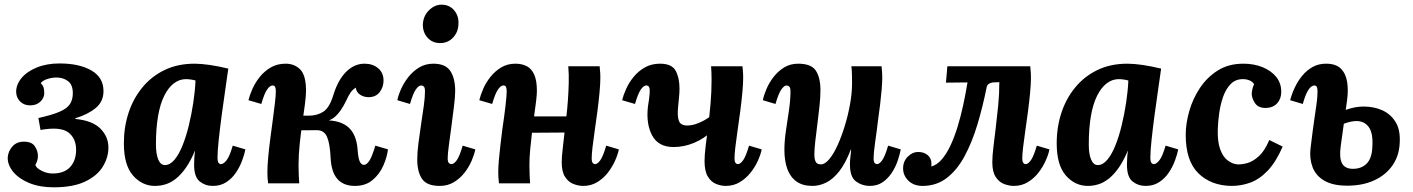

<svg xmlns="http://www.w3.org/2000/svg" viewBox="-20 -783 6034 820"><path d="M209 17Q149 17 104.5 -1.5Q60 -20 36 -49.5Q12 -79 13 -111Q15 -137 33 -157.5Q51 -178 82 -178Q116 -178 129 -158Q142 -138 142 -117Q142 -107 139 -97Q136 -87 131 -79Q134 -66 157 -54Q180 -42 205 -42Q254 -42 279.5 -69.5Q305 -97 305 -143Q305 -193 271 -218Q237 -243 153 -228L144 -279Q203 -292 235 -306Q267 -320 279 -339Q291 -358 291 -385Q291 -421 270.5 -436.5Q250 -452 221 -452Q202 -452 182 -445.5Q162 -439 154 -428Q163 -419 166 -409.5Q169 -400 169 -385Q169 -365 152.5 -349Q136 -333 109 -333Q84 -333 67.5 -348Q51 -363 49 -388Q48 -420 71 -448.5Q94 -477 136.5 -494.5Q179 -512 234 -512Q319 -512 370.5 -482Q422 -452 422 -394Q422 -349 388.5 -321.5Q355 -294 302 -278V-275Q375 -268 409 -233.5Q443 -199 443 -153Q443 -111 419.5 -72Q396 -33 344.5 -8Q293 17 209 17Z M811 -511Q839 -511 876.5 -505.5Q914 -500 955 -490Q950 -453 942 -399Q934 -345 926.5 -288.5Q919 -232 914 -184.5Q909 -137 909 -111Q909 -93 913.5 -87.5Q918 -82 923 -82Q935 -82 948 -99Q961 -116 974 -161L1028 -145Q1024 -124 1014 -97Q1004 -70 987.5 -45.5Q971 -21 946.5 -5Q922 11 889 11Q857 11 833 -8Q809 -27 809 -80Q809 -93 810 -109Q811 -125 813 -138H812Q794 -95 773.5 -66Q753 -37 731.5 -20Q710 -3 687.5 4Q665 11 642 11Q587 11 548 -33.5Q509 -78 509 -171Q509 -240 529 -301Q549 -362 588 -409.5Q627 -457 683 -484Q739 -511 811 -511ZM774 -445Q746 -445 722.5 -427Q699 -409 681.5 -374Q664 -339 655 -287Q646 -235 646 -166Q646 -125 656 -101.5Q666 -78 684 -78Q706 -78 725 -100.5Q744 -123 759.5 -161.5Q775 -200 786.5 -247.5Q798 -295 805.5 -344.5Q813 -394 815 -439Q810 -441 797.5 -443Q785 -445 774 -445Z M1496 11Q1447 11 1421 -18.5Q1395 -48 1392 -109Q1389 -171 1376.5 -199Q1364 -227 1333 -227L1204 -226L1205 -289H1382V-269Q1441 -266 1471.5 -236Q1502 -206 1507 -147Q1510 -104 1517.5 -91Q1525 -78 1535 -79Q1545 -79 1556.5 -95Q1568 -111 1583 -161L1637 -145Q1633 -112 1617 -75.5Q1601 -39 1571 -14Q1541 11 1496 11ZM1125 0Q1123 -15 1122.5 -26.5Q1122 -38 1122 -48Q1122 -74 1125.5 -112Q1129 -150 1134.5 -192Q1140 -234 1145.5 -274.5Q1151 -315 1154.5 -346Q1158 -377 1158 -392Q1158 -406 1155 -412Q1152 -418 1144 -418Q1133 -418 1121 -401Q1109 -384 1096 -339L1041 -355Q1046 -376 1058 -403Q1070 -430 1089.5 -454.5Q1109 -479 1136.5 -495Q1164 -511 1200 -511Q1238 -511 1262.5 -486Q1287 -461 1287 -395Q1287 -375 1282.5 -339.5Q1278 -304 1271.5 -260Q1265 -216 1260 -168.5Q1255 -121 1255 -77Q1255 -55 1256 -34Q1257 -13 1258 0ZM1284 -251 1299 -289Q1335 -289 1361 -306Q1387 -323 1403 -375Q1423 -441 1458 -476Q1493 -511 1537 -511Q1572 -511 1595 -491.5Q1618 -472 1618 -439Q1618 -411 1601.5 -389.5Q1585 -368 1554 -368Q1534 -368 1518 -378.5Q1502 -389 1499 -409Q1485 -399 1477 -387.5Q1469 -376 1458 -352Q1436 -306 1410.5 -284Q1385 -262 1341 -262Z M1831 -511Q1883 -511 1903.5 -479.5Q1924 -448 1924 -395Q1924 -371 1919 -330Q1914 -289 1908 -244Q1902 -199 1897 -162Q1892 -125 1892 -108Q1892 -92 1897 -87Q1902 -82 1907 -82Q1919 -82 1931 -99Q1943 -116 1956 -161L2010 -145Q2006 -124 1994.5 -97Q1983 -70 1964 -45.5Q1945 -21 1918.5 -5Q1892 11 1858 11Q1803 11 1782.5 -19Q1762 -49 1762 -102Q1762 -131 1767 -171Q1772 -211 1778.5 -253Q1785 -295 1790 -331.5Q1795 -368 1795 -392Q1795 -409 1790 -413.5Q1785 -418 1779 -418Q1768 -418 1756 -401Q1744 -384 1731 -339L1677 -355Q1681 -376 1693 -403Q1705 -430 1724.5 -454.5Q1744 -479 1770.5 -495Q1797 -511 1831 -511ZM1866 -763Q1899 -763 1919.5 -739Q1940 -715 1938 -680Q1937 -646 1915 -622.5Q1893 -599 1860 -599Q1826 -599 1805.5 -622.5Q1785 -646 1786 -680Q1788 -715 1812 -739Q1836 -763 1866 -763Z M2471 11Q2450 11 2428.5 2.5Q2407 -6 2393 -28Q2379 -50 2379 -90Q2379 -113 2383 -146Q2387 -179 2391 -217L2252 -216Q2248 -182 2244.5 -146Q2241 -110 2241 -77Q2241 -55 2242 -34Q2243 -13 2244 0H2111Q2109 -15 2108.5 -26.5Q2108 -38 2108 -48Q2108 -69 2110.5 -98.5Q2113 -128 2117 -161.5Q2121 -195 2125 -228Q2129 -255 2132.5 -280.5Q2136 -306 2138.5 -327.5Q2141 -349 2142.5 -366Q2144 -383 2144 -392Q2144 -406 2141 -412Q2138 -418 2130 -418Q2119 -418 2107 -401Q2095 -384 2082 -339L2027 -355Q2032 -376 2043.5 -403Q2055 -430 2074.5 -454.5Q2094 -479 2120.5 -495Q2147 -511 2181 -511Q2209 -511 2229.5 -500.5Q2250 -490 2261.5 -464.5Q2273 -439 2273 -395Q2273 -379 2269.5 -350Q2266 -321 2261 -286H2399Q2403 -320 2405.5 -356Q2408 -392 2409 -428.5Q2410 -465 2407 -500H2541Q2543 -479 2543.5 -470.5Q2544 -462 2544 -452Q2544 -426 2540.5 -388Q2537 -350 2531.5 -308Q2526 -266 2520 -225.5Q2514 -185 2510.5 -154Q2507 -123 2507 -108Q2507 -92 2511.5 -87Q2516 -82 2521 -82Q2532 -82 2544 -99Q2556 -116 2569 -161L2623 -145Q2619 -124 2607 -97Q2595 -70 2576 -45.5Q2557 -21 2530.5 -5Q2504 11 2471 11Z M2857 -155Q2792 -155 2765.5 -204Q2739 -253 2747 -326Q2753 -363 2754.5 -383Q2756 -403 2752.5 -410.5Q2749 -418 2740 -418Q2729 -418 2717 -401Q2705 -384 2692 -339L2637 -355Q2642 -376 2654 -403Q2666 -430 2686 -454.5Q2706 -479 2734 -495Q2762 -511 2799 -511Q2849 -511 2865.5 -481Q2882 -451 2882 -405Q2882 -387 2880 -367Q2878 -347 2876 -326Q2872 -286 2879.5 -266.5Q2887 -247 2915 -247Q2938 -247 2964.5 -258Q2991 -269 3011.5 -284.5Q3032 -300 3034 -313L3025 -227Q2988 -191 2944.5 -173Q2901 -155 2857 -155ZM3079 11Q3059 11 3038 2.5Q3017 -6 3003 -29Q2989 -52 2989 -95Q2989 -120 2993.5 -157.5Q2998 -195 3004 -241.5Q3010 -288 3014.5 -339Q3019 -390 3019 -442Q3019 -456 3018.5 -471Q3018 -486 3017 -500H3151Q3153 -479 3153.5 -470.5Q3154 -462 3154 -452Q3154 -426 3150.5 -388Q3147 -350 3141.5 -308Q3136 -266 3130 -225.5Q3124 -185 3120.5 -154Q3117 -123 3117 -108Q3117 -92 3121.5 -87Q3126 -82 3131 -82Q3142 -82 3154 -99Q3166 -116 3179 -161L3233 -145Q3229 -124 3217 -97Q3205 -70 3185.5 -45.5Q3166 -21 3139.5 -5Q3113 11 3079 11Z M3450 11Q3408 11 3381.5 -8Q3355 -27 3342.5 -61.5Q3330 -96 3330 -143Q3330 -180 3336.5 -224Q3343 -268 3349.5 -312Q3356 -356 3356 -392Q3356 -409 3350.5 -413.5Q3345 -418 3340 -418Q3329 -418 3317 -401Q3305 -384 3292 -339L3238 -355Q3242 -376 3253.5 -403Q3265 -430 3284 -454.5Q3303 -479 3329 -495Q3355 -511 3389 -511Q3445 -511 3464.5 -481Q3484 -451 3484 -398Q3484 -368 3480 -330.5Q3476 -293 3471 -254Q3466 -215 3462 -180.5Q3458 -146 3458 -123Q3458 -108 3461 -98.5Q3464 -89 3470 -85Q3476 -81 3486 -81Q3503 -81 3521.5 -103Q3540 -125 3557 -162.5Q3574 -200 3588 -245.5Q3602 -291 3610.5 -338.5Q3619 -386 3619 -428Q3619 -442 3618.5 -465Q3618 -488 3616 -500H3745Q3747 -479 3747.5 -470.5Q3748 -462 3748 -452Q3748 -431 3745.5 -401.5Q3743 -372 3739 -338Q3735 -304 3730 -270Q3727 -243 3723.5 -218Q3720 -193 3717 -171.5Q3714 -150 3712.5 -133.5Q3711 -117 3711 -108Q3711 -92 3715.5 -87Q3720 -82 3725 -82Q3736 -82 3748 -99Q3760 -116 3773 -161L3827 -145Q3823 -124 3814 -97Q3805 -70 3789 -45.5Q3773 -21 3750 -5Q3727 11 3694 11Q3662 11 3636 -8Q3610 -27 3610 -80Q3610 -100 3612 -114Q3614 -128 3615 -145H3614Q3591 -85 3564 -51Q3537 -17 3508 -3Q3479 11 3450 11Z M3920 11Q3883 11 3860 -11Q3837 -33 3837 -64Q3837 -94 3857 -114Q3877 -134 3901 -134Q3926 -134 3942 -120.5Q3958 -107 3958 -84Q3958 -81 3958 -78Q3958 -75 3957 -72Q3981 -78 4001.5 -101.5Q4022 -125 4039 -161Q4056 -197 4069.5 -241Q4083 -285 4093.5 -333.5Q4104 -382 4112 -431L4020 -430L4026 -500H4380Q4382 -479 4382.5 -470.5Q4383 -462 4383 -452Q4383 -426 4379.5 -388Q4376 -350 4370.5 -308Q4365 -266 4359 -225.5Q4353 -185 4349.5 -154Q4346 -123 4346 -108Q4346 -92 4350.5 -87Q4355 -82 4360 -82Q4371 -82 4383 -99Q4395 -116 4408 -161L4462 -145Q4458 -124 4446 -97Q4434 -70 4415 -45.5Q4396 -21 4369.5 -5Q4343 11 4310 11Q4289 11 4267.5 2.5Q4246 -6 4232 -28Q4218 -50 4218 -90Q4218 -116 4222.5 -153.5Q4227 -191 4232.5 -236Q4238 -281 4243 -331Q4248 -381 4248 -432L4220 -431Q4212 -430 4204 -425.5Q4196 -421 4194 -411Q4177 -326 4154 -250Q4131 -174 4099 -115Q4067 -56 4023 -22.5Q3979 11 3920 11Z M4795 -511Q4823 -511 4860.5 -505.5Q4898 -500 4939 -490Q4934 -453 4926 -399Q4918 -345 4910.5 -288.5Q4903 -232 4898 -184.5Q4893 -137 4893 -111Q4893 -93 4897.5 -87.5Q4902 -82 4907 -82Q4919 -82 4932 -99Q4945 -116 4958 -161L5012 -145Q5008 -124 4998 -97Q4988 -70 4971.5 -45.5Q4955 -21 4930.5 -5Q4906 11 4873 11Q4841 11 4817 -8Q4793 -27 4793 -80Q4793 -93 4794 -109Q4795 -125 4797 -138H4796Q4778 -95 4757.5 -66Q4737 -37 4715.5 -20Q4694 -3 4671.5 4Q4649 11 4626 11Q4571 11 4532 -33.5Q4493 -78 4493 -171Q4493 -240 4513 -301Q4533 -362 4572 -409.5Q4611 -457 4667 -484Q4723 -511 4795 -511ZM4758 -445Q4730 -445 4706.5 -427Q4683 -409 4665.5 -374Q4648 -339 4639 -287Q4630 -235 4630 -166Q4630 -125 4640 -101.5Q4650 -78 4668 -78Q4690 -78 4709 -100.5Q4728 -123 4743.5 -161.5Q4759 -200 4770.5 -247.5Q4782 -295 4789.5 -344.5Q4797 -394 4799 -439Q4794 -441 4781.5 -443Q4769 -445 4758 -445Z M5290 -511Q5336 -511 5372.5 -496Q5409 -481 5430.5 -454.5Q5452 -428 5452 -391Q5452 -361 5434.5 -342Q5417 -323 5388 -322Q5354 -321 5340 -342.5Q5326 -364 5326 -381Q5326 -390 5328.5 -401.5Q5331 -413 5336 -423Q5332 -432 5319 -438.5Q5306 -445 5288 -445Q5256 -445 5235.5 -423.5Q5215 -402 5203.5 -369Q5192 -336 5187 -299.5Q5182 -263 5181 -233Q5179 -179 5191 -146Q5203 -113 5223 -98Q5243 -83 5264 -81Q5283 -80 5307 -86.5Q5331 -93 5356 -115.5Q5381 -138 5401 -185L5458 -157Q5430 -92 5395 -55Q5360 -18 5321 -3.5Q5282 11 5240 11Q5152 10 5098 -43Q5044 -96 5044 -207Q5044 -255 5059 -308Q5074 -361 5104.5 -407Q5135 -453 5181 -482Q5227 -511 5290 -511Z M5734 10Q5673 10 5636.5 -11Q5600 -32 5586 -68.5Q5572 -105 5577 -149Q5582 -191 5586.5 -225Q5591 -259 5595 -286Q5599 -313 5602 -334Q5605 -355 5606 -370Q5608 -396 5605.5 -407Q5603 -418 5594 -418Q5580 -418 5567.5 -398.5Q5555 -379 5544 -339L5490 -355Q5497 -382 5510 -409.5Q5523 -437 5542 -460Q5561 -483 5586 -497Q5611 -511 5643 -511Q5686 -511 5707 -489.5Q5728 -468 5733.5 -432.5Q5739 -397 5733 -354L5706 -159Q5699 -109 5711.5 -85.5Q5724 -62 5758 -62Q5795 -62 5817 -84.5Q5839 -107 5841 -154Q5845 -214 5826 -240Q5807 -266 5774 -266Q5749 -266 5719.5 -254.5Q5690 -243 5657 -223L5665 -281Q5698 -304 5734 -316Q5770 -328 5804 -328Q5848 -328 5883.5 -312Q5919 -296 5940 -262.5Q5961 -229 5958 -174Q5956 -118 5927 -76.5Q5898 -35 5848.5 -12.5Q5799 10 5734 10Z"/></svg>

Font: Lora
Style: Bold Italic
Weight: 700
Italic angle: -3°
Designer: Olga Karpushina, Alexei Vanyashin (Cyrillic)
Foundry: Cyreal
Version: Version 3.004